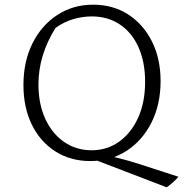

<svg xmlns="http://www.w3.org/2000/svg" viewBox="-20 -680 788 819"><path d="M365 7Q281 7 216.5 -34Q152 -75 116 -148Q80 -221 80 -317Q80 -417 118 -494Q156 -571 223.5 -615.5Q291 -660 377 -660Q462 -660 526.5 -618.5Q591 -577 628 -503.5Q665 -430 665 -334Q665 -235 626.5 -158Q588 -81 520.5 -37Q453 7 365 7ZM691 119 378 -1 393 -26Q440 -17 482.5 -6.5Q525 4 578 21L741 74Q730 87 717.5 98Q705 109 691 119ZM371 -39Q437 -39 488.5 -76Q540 -113 569.5 -178.5Q599 -244 599 -331Q599 -415 571 -478Q543 -541 491.5 -575.5Q440 -610 371 -610Q333 -610 293 -598.5Q253 -587 217 -561Q181 -504 162.5 -443.5Q144 -383 144 -320Q144 -237 173 -173.5Q202 -110 253.5 -74.5Q305 -39 371 -39Z"/></svg>

Font: Piazzolla Thin ExtraLight
Style: Regular
Weight: 250
Version: Version 2.005